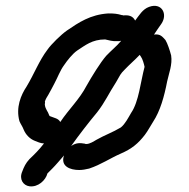

<svg xmlns="http://www.w3.org/2000/svg" viewBox="-20 -559 663 672"><path d="M257 36C268 36 280 34 292 31C334 17 365 -5 404 -22C441 -38 464 -57 487 -87C499 -103 505 -116 516 -133C541 -171 555 -222 565 -274C571 -302 584 -333 579 -365C575 -381 566 -408 559 -419C548 -431 541 -441 519 -438C527 -451 537 -464 545 -476C568 -510 546 -551 502 -535C479 -527 467 -505 453 -487C445 -503 431 -507 411 -505C411 -506 409 -506 407 -506C390 -511 380 -512 359 -512C296 -508 255 -480 214 -452C194 -438 159 -404 146 -385C117 -347 99 -299 73 -256C53 -226 35 -183 48 -135C52 -125 59 -116 63 -105C70 -88 84 -73 102 -66C110 -63 122 -57 134 -57C118 -36 100 -18 83 -2C70 12 64 25 58 41C46 68 61 90 83 93C113 97 140 72 146 48L163 31C175 19 191 0 204 -15C191 23 225 36 257 36ZM229 -48C256 -86 290 -130 320 -166C348 -202 360 -231 386 -271C401 -297 401 -300 416 -315C433 -333 452 -349 469 -367C470 -365 472 -363 473 -361C479 -353 484 -335 486 -325C472 -273 466 -203 439 -164C429 -147 418 -125 403 -113C375 -96 346 -86 318 -70C309 -65 295 -55 282 -55C280 -55 278 -55 278 -56C260 -59 247 -60 229 -48ZM156 -152C154 -152 152 -155 152 -156C148 -169 139 -176 137 -192C136 -196 139 -199 137 -203C139 -211 145 -221 149 -227L160 -247C163 -253 167 -260 170 -266C182 -288 190 -312 205 -332C215 -347 234 -371 250 -382C278 -400 302 -421 348 -421C360 -418 375 -414 389 -415H397C398 -415 399 -415 401 -416H404C388 -397 369 -382 352 -364C331 -340 301 -291 283 -259C258 -211 221 -177 191 -132C184 -145 170 -146 156 -152Z"/></svg>

Font: Dictator
Style: Ita
Weight: 500
Version: Version MIL.1277